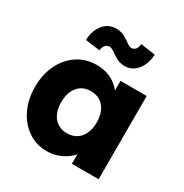

<svg xmlns="http://www.w3.org/2000/svg" viewBox="-178 -912 1020 1062"><g transform="rotate(30 332.0 -381.0)"><path d="M265.3 9.3Q199 9.3 146.5 -26.3Q94 -62 63.3 -124.3Q32.7 -186.7 32.7 -266.7Q32.7 -347.7 63.2 -409.8Q93.7 -472 147.2 -507.3Q200.7 -542.7 269.7 -542.7Q307.3 -542.7 338.7 -532Q370 -521.3 393.8 -502.2Q417.7 -483 434.5 -458Q451.3 -433 460.7 -404.3L425.7 -407.7V-531.7H593V0H422.3V-129L460.3 -128.7Q451.7 -100.3 433.8 -75.2Q416 -50 390.5 -31.3Q365 -12.7 333.5 -1.7Q302 9.3 265.3 9.3ZM313 -132.3Q348 -132.3 373.7 -148.7Q399.3 -165 413.2 -195.2Q427 -225.3 427 -266.7Q427 -307.7 413.2 -338Q399.3 -368.3 373.7 -384.7Q348 -401 313 -401Q278.3 -401 253.2 -384.7Q228 -368.3 214.2 -338Q200.3 -307.7 200.3 -266.7Q200.3 -225.3 214.2 -195.2Q228 -165 253.2 -148.7Q278.3 -132.3 313 -132.3ZM403.3 -613.7Q386.7 -613.7 368.5 -619.3Q350.3 -625 326 -641.7Q308.3 -655.3 297.5 -660.5Q286.7 -665.7 279.3 -665.7Q265 -665.7 254 -654.5Q243 -643.3 240.3 -619.7L147.7 -632.3Q148.3 -690 179.5 -730.3Q210.7 -770.7 263.7 -770.7Q280.3 -770.7 297.8 -765.3Q315.3 -760 339 -744Q351.7 -734.7 363.7 -727Q375.7 -719.3 387 -719.3Q401 -719.3 411.5 -731Q422 -742.7 424 -765.3L516.7 -752Q516.3 -716 502 -684Q487.7 -652 462.3 -632.8Q437 -613.7 403.3 -613.7Z"/></g></svg>

Font: Lexend Medium
Style: Regular
Weight: 500
Designer: Bonnie Shaver-Troup, Thomas Jockin
Foundry: Lexend
Version: Version 1.005